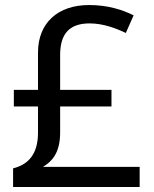

<svg xmlns="http://www.w3.org/2000/svg" viewBox="-20 -743 612 763"><path d="M334 -723C211 -723 131 -653 131 -534V-386H35V-320H131V-215C131 -127 89 -88 32 -74V0H535V-80H151C186 -101 219 -135 219 -216V-320H423V-386H219V-525C219 -613 260 -650 336 -650C390 -650 440 -631 480 -612L511 -682C465 -705 407 -723 334 -723Z"/></svg>

Font: Noto Sans Hebrew Droid
Style: Bold
Weight: 700
Designer: Monotype Design Team
Foundry: Monotype Imaging Inc.
Version: Version 1.100